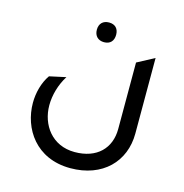

<svg xmlns="http://www.w3.org/2000/svg" viewBox="-108 -642 894 932"><g transform="rotate(15 339.5 -176.0)"><path d="M327 -443C358 -443 375 -462 375 -493C375 -523 358 -542 327 -542C297 -542 278 -524 278 -493C278 -462 297 -443 327 -443ZM589 -54V-434L503 -388V-54C503 43 439 109 327 109C213 109 150 19 150 -79C150 -131 166 -186 195 -232L112 -214C84 -174 70 -120 70 -70C70 59 154 190 327 190C489 190 589 87 589 -54Z"/></g></svg>

Font: Tajawal Medium
Style: Regular
Weight: 500
Designer: Boutros Fonts
Foundry: Created by Boutros International 2017
Version: Version 1.700